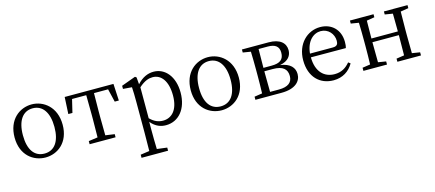

<svg xmlns="http://www.w3.org/2000/svg" viewBox="-55 -1080 4293 1894"><g transform="rotate(-15 2091.0 -133.0)"><path d="M297 14C420 14 542 -74 542 -255C542 -437 418 -528 297 -528C173 -528 51 -437 51 -255C51 -74 173 14 297 14ZM297 -26C196 -26 136 -105 136 -255C136 -404 196 -488 297 -488C397 -488 458 -404 458 -255C458 -105 397 -26 297 -26Z M1065 -476 1097 -342H1139L1130 -514H632L623 -342H665L697 -476H842C843 -421 844 -341 844 -286V-228C844 -176 843 -100 842 -45L749 -32V0H1014V-32L921 -45C920 -100 919 -176 919 -228V-286C919 -341 920 -421 921 -476Z M1378 -413C1438 -467 1483 -478 1519 -478C1606 -478 1668 -400 1668 -253C1668 -101 1596 -37 1510 -37C1465 -37 1422 -53 1378 -97ZM1367 -517 1353 -527 1208 -474V-442L1298 -435C1301 -388 1302 -346 1302 -282V34C1302 93 1301 157 1300 217L1209 230V262H1480V230L1377 217C1375 156 1374 90 1374 32V-61C1423 -2 1477 14 1527 14C1655 14 1748 -92 1748 -261C1748 -425 1659 -528 1542 -528C1483 -528 1425 -503 1373 -445Z M2096 14C2219 14 2341 -74 2341 -255C2341 -437 2217 -528 2096 -528C1972 -528 1850 -437 1850 -255C1850 -74 1972 14 2096 14ZM2096 -26C1995 -26 1935 -105 1935 -255C1935 -404 1995 -488 2096 -488C2196 -488 2257 -404 2257 -255C2257 -105 2196 -26 2096 -26Z M2602 -38C2601 -94 2600 -174 2600 -228V-249H2686C2790 -249 2831 -209 2831 -139C2831 -74 2786 -38 2693 -38ZM2695 -476C2772 -476 2809 -447 2809 -384C2809 -315 2771 -284 2684 -284H2600C2600 -347 2601 -423 2602 -476ZM2442 -514V-483L2522 -470C2524 -415 2525 -339 2525 -286V-228C2525 -176 2524 -99 2522 -44L2442 -32V0H2709C2854 0 2910 -67 2910 -138C2910 -203 2868 -254 2766 -268C2854 -285 2885 -335 2885 -389C2885 -464 2827 -514 2715 -514Z M3080 -301C3092 -428 3165 -488 3238 -488C3315 -488 3368 -425 3368 -355C3368 -323 3358 -301 3314 -301ZM3436 -262C3441 -277 3443 -298 3443 -324C3443 -449 3359 -528 3243 -528C3111 -528 2998 -421 2998 -254C2998 -83 3099 14 3239 14C3332 14 3401 -32 3442 -104L3421 -120C3382 -73 3335 -42 3264 -42C3158 -42 3080 -115 3079 -263Z M4133 -483V-514H3892V-483L3972 -470C3973 -417 3974 -343 3974 -288H3704C3704 -342 3705 -416 3706 -470L3786 -483V-514H3545V-483L3625 -470C3627 -415 3628 -339 3628 -286V-228C3628 -176 3627 -99 3625 -44L3545 -32V0H3786V-32L3706 -45C3705 -99 3704 -178 3704 -250H3974C3974 -177 3973 -99 3972 -44L3892 -32V0H4133V-32L4052 -45C4051 -100 4050 -176 4050 -228V-286C4050 -338 4051 -415 4052 -470Z"/></g></svg>

Font: Source Han Serif AKR9
Style: Regular
Weight: 400
Designer: Ryoko NISHIZUKA 西塚涼子 (kana & ideographs); Frank Grießhammer (Latin, Greek & Cyrillic); Sandoll Communications 산돌커뮤니케이션, 
Foundry: Adobe Systems Incorporated
Version: Version 1.005;hotconv 1.0.107;makeotfexe 2.5.65593